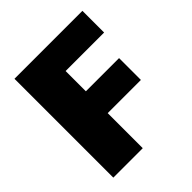

<svg xmlns="http://www.w3.org/2000/svg" viewBox="-188 -817 945 945"><g transform="rotate(-45 284.5 -344.0)"><path d="M61 0V-688H534V-537H266V-396H497V-244H266V0Z"/></g></svg>

Font: Saira ExtraBold
Style: Regular
Weight: 800
Designer: Hector Gatti with collaboration of the Omnibus-Type team
Foundry: Omnibus-Type
Version: Version 1.100; ttfautohint (v1.8.3)